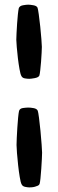

<svg xmlns="http://www.w3.org/2000/svg" viewBox="-20 -772 250 822"><path d="M159.2 -571.3Q159.2 -563.5 158.2 -545.4Q157.2 -527.3 155.8 -507.8Q154.3 -488.3 152.3 -471.2Q150.4 -454.1 148.4 -448.2Q144.5 -440.4 128.4 -437.5Q112.3 -434.6 105.5 -434.6Q96.7 -434.6 85.9 -436.5Q75.2 -438.5 71.3 -447.3Q67.4 -454.1 63.5 -476.1Q59.6 -498 56.6 -522.9Q53.7 -547.9 51.8 -570.3Q49.8 -592.8 49.8 -601.6Q49.8 -610.4 50.8 -629.9Q51.8 -649.4 53.2 -670.9Q54.7 -692.4 56.6 -710.9Q58.6 -729.5 60.5 -737.3Q64.5 -747.1 78.6 -749.5Q92.8 -752 100.6 -752Q109.4 -752 123 -749.5Q136.7 -747.1 140.6 -739.3Q142.6 -734.4 146 -710.4Q149.4 -686.5 152.3 -658.2Q155.3 -629.9 157.2 -604.5Q159.2 -579.1 159.2 -571.3ZM160.2 -118.2Q160.2 -110.4 159.2 -90.8Q158.2 -71.3 156.7 -49.3Q155.3 -27.3 153.3 -8.8Q151.4 9.8 149.4 15.6Q147.5 20.5 142.1 22.9Q136.7 25.4 129.9 27.3Q123 29.3 116.2 29.8Q109.4 30.3 105.5 30.3Q97.7 30.3 86.9 27.8Q76.2 25.4 72.3 16.6Q68.4 9.8 64.5 -14.2Q60.5 -38.1 57.6 -64.9Q54.7 -91.8 52.7 -116.7Q50.8 -141.6 50.8 -151.4Q50.8 -161.1 51.8 -182.1Q52.7 -203.1 54.2 -225.6Q55.7 -248 57.6 -268.6Q59.6 -289.1 61.5 -296.9Q64.5 -307.6 78.6 -309.6Q92.8 -311.5 101.6 -311.5Q110.4 -311.5 124 -309.1Q137.7 -306.6 141.6 -297.9Q143.6 -293 147 -267.6Q150.4 -242.2 153.3 -211.4Q156.2 -180.7 158.2 -153.3Q160.2 -126 160.2 -118.2Z"/></svg>

Font: Chewy
Style: Regular
Weight: 400
Designer: Squid
Foundry: Font Diner, Inc DBA Sideshow
Version: Version 1.000